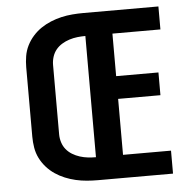

<svg xmlns="http://www.w3.org/2000/svg" viewBox="-52 -788 855 841"><g transform="rotate(-5 375.0 -367.5)"><path d="M345 0Q321 0 296.5 -2Q272 -4 248 -9.5Q224 -15 201 -24.5Q178 -34 158 -47.5Q138 -61 121.5 -79.5Q105 -98 94 -120Q83 -142 79 -166.5Q75 -191 75 -215V-520Q75 -544 79 -568.5Q83 -593 94 -615Q105 -637 121.5 -655.5Q138 -674 158 -687.5Q178 -701 201 -710.5Q224 -720 248 -725.5Q272 -731 296.5 -733Q321 -735 345 -735H675V-634H464V-447H650V-347H464V-101H675V0ZM345 -101V-634Q327 -634 309.5 -632Q292 -630 274.5 -624.5Q257 -619 241.5 -609.5Q226 -600 215 -586.5Q204 -573 198.5 -555.5Q193 -538 193 -520V-215Q193 -197 198.5 -179.5Q204 -162 215 -148.5Q226 -135 241.5 -125.5Q257 -116 274.5 -110.5Q292 -105 309.5 -103Q327 -101 345 -101Z"/></g></svg>

Font: Iosevka Book
Style: Bold
Weight: 700
Designer: Belleve Invis
Foundry: Belleve Invis
Version: Version 28.0.7; ttfautohint (v1.8.3)